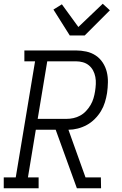

<svg xmlns="http://www.w3.org/2000/svg" viewBox="-33 -1004 653 1024"><path d="M-13 0V-58H51L154 -677H97V-735H371Q400 -735 427.5 -729Q455 -723 477.5 -708Q500 -693 515 -670Q530 -647 536.5 -620.5Q543 -594 542.5 -565Q542 -536 538 -508Q534 -483 526.5 -458.5Q519 -434 505.5 -411.5Q492 -389 472.5 -369.5Q453 -350 430 -337.5Q407 -325 381.5 -318.5Q356 -312 332 -312L423 -58H505L506 0H377L264 -312H158L116 -58H173V0ZM168 -370H321Q340 -370 358.5 -374Q377 -378 394.5 -387.5Q412 -397 426 -412Q440 -427 450 -444Q460 -461 465.5 -479.5Q471 -498 474 -517Q477 -536 478 -555.5Q479 -575 475.5 -593.5Q472 -612 463.5 -628Q455 -644 441 -655.5Q427 -667 409 -672Q391 -677 372 -677H219ZM339 -815 252 -953 297 -981 385 -860 515 -984 553 -949 419 -815Z"/></svg>

Font: Iosevka HT Light Extended
Style: Italic
Weight: 300
Width: 7
Italic angle: -9°
Monospace: yes
Designer: Belleve Invis
Foundry: Belleve Invis
Version: Version 32.3.0; ttfautohint (v1.8.4)